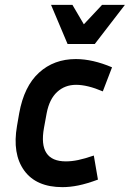

<svg xmlns="http://www.w3.org/2000/svg" viewBox="-20 -760 534 790"><path d="M293 -411Q247 -411 215 -381.5Q183 -352 172 -294L161 -234Q136 -96 251 -96Q275 -96 301.5 -101.5Q328 -107 366 -120L383 -21Q337 -4 302.5 3Q268 10 237 10Q129 10 79.5 -58.5Q30 -127 50 -242L59 -294Q79 -405 140.5 -461Q202 -517 292 -517Q361 -517 441 -483L403 -384Q340 -411 293 -411ZM494 -740 370 -579H258L190 -740H278L325 -660L400 -740Z"/></svg>

Font: Inria Sans
Style: Bold Italic
Weight: 700
Italic angle: -10°
Designer: Black Foundry Team
Foundry: Black Foundry
Version: Version 1.2; ttfautohint (v1.8.3)